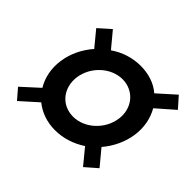

<svg xmlns="http://www.w3.org/2000/svg" viewBox="-130 -690 880 880"><g transform="rotate(45 310.0 -249.5)"><path d="M152.8 -51.8C188.5 -22.9 234.4 -5.9 287.1 -5.9C340.8 -5.9 392.1 -22.9 436.5 -52.2L498 22.5L555.2 -27.3L492.7 -102.5C527.8 -143.6 553.2 -195.3 561 -250C568.8 -303.7 558.6 -354 534.7 -395.5L620.1 -470.2L573.7 -522.5L489.7 -447.3C455.6 -477.5 408.7 -492.7 356.4 -492.7C304.7 -492.7 253.9 -476.6 210 -446.3L147.5 -521.5L90.3 -470.7L151.4 -396.5C115.2 -355 89.8 -304.7 82 -249.5C73.7 -193.8 85 -143.1 109.4 -102.5L26.9 -27.3L69.8 22.5ZM302.2 -108.4C226.1 -108.4 176.3 -171.4 187 -249C198.2 -327.1 267.1 -390.6 342.3 -390.6C416.5 -389.6 468.3 -327.6 457 -250C445.8 -171.4 376.5 -108.4 302.2 -108.4Z"/></g></svg>

Font: Winston SemiBold
Style: Italic
Weight: 600
Italic angle: -8.13011°
Designer: Vernon Adams, Kim Jin-seong, David Berlow, Cristiano Sobral
Foundry: The Winston Project Authors
Version: Version 3.004